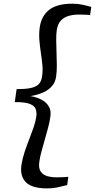

<svg xmlns="http://www.w3.org/2000/svg" viewBox="-20 -865 514 1040"><path d="M236 155.5Q153.5 155.5 120.5 122.5Q87.5 89.5 96 29Q101.5 -6 112.8 -40.2Q124 -74.5 137 -107.5Q150 -140.5 161 -172Q172 -203.5 176.5 -232.5Q180 -256.5 173.2 -274.5Q166.5 -292.5 140.5 -302.5Q114.5 -312.5 60 -312L70 -382.5Q124.5 -382 153 -389.8Q181.5 -397.5 193.2 -413Q205 -428.5 208 -452Q212.5 -481.5 209.5 -513.8Q206.5 -546 201.2 -579.8Q196 -613.5 193.2 -648.5Q190.5 -683.5 195.5 -718Q204.5 -779.5 247 -812.2Q289.5 -845 372.5 -845Q400.5 -845 424.2 -840Q448 -835 474.5 -827.5L468 -783.5Q463.5 -784.5 450 -785Q436.5 -785.5 423.2 -785.8Q410 -786 405 -786Q378.5 -786 353.2 -779.2Q328 -772.5 310.2 -754.2Q292.5 -736 287.5 -702Q284 -679 284.5 -647Q285 -615 286.2 -579.8Q287.5 -544.5 287.8 -511Q288 -477.5 284 -450.5Q279.5 -417.5 259 -395.8Q238.5 -374 208.2 -361.8Q178 -349.5 144.5 -344.5Q176.5 -339.5 202.8 -326.2Q229 -313 243.5 -290Q258 -267 253 -234Q249.5 -207.5 241 -175Q232.5 -142.5 222.5 -108.2Q212.5 -74 204.2 -43Q196 -12 193 11.5Q188 46 200.5 64.2Q213 82.5 236 89Q259 95.5 286 95.5Q292 95.5 305.2 95.2Q318.5 95 331.8 94.2Q345 93.5 350 92.5L344 137.5Q315.5 145 290 150.2Q264.5 155.5 236 155.5Z"/></svg>

Font: Merriweather 28pt
Style: Italic
Weight: 400
Italic angle: -7.8°
Version: Version 2.101